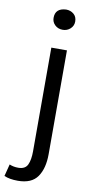

<svg xmlns="http://www.w3.org/2000/svg" viewBox="-153 -816 537 1102"><g transform="rotate(10 115.5 -265.0)"><path d="M36 243Q-13 243 -44 229L-26 159Q-3 169 25 169Q66 169 79.5 140Q93 111 93 62V-543H184V62Q184 145 150 194Q116 243 36 243ZM139 -655Q112 -655 94 -672Q76 -689 76 -714Q76 -770 139 -773Q165 -773 183.5 -757.5Q202 -742 202 -714Q202 -689 183.5 -672Q165 -655 139 -655Z"/></g></svg>

Font: Noto Sans CJK KR Regular (TTF)
Style: Regular
Weight: 400
Designer: Ryoko NISHIZUKA 西塚涼子 (kana & ideographs); Paul D. Hunt (Latin, Greek & Cyrillic); Wenlong ZHANG 张文龙 (bopomofo); Sandoll 
Foundry: Adobe Systems Incorporated
Version: Version 1.004;PS 1.004;hotconv 1.0.82;makeotf.lib2.5.63406